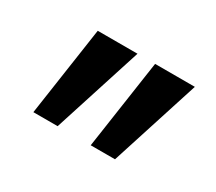

<svg xmlns="http://www.w3.org/2000/svg" viewBox="-68 -817 616 548"><g transform="rotate(30 239.5 -543.5)"><path d="M122 -690 79 -397H159L253 -690ZM311 -690 268 -397H348L442 -690Z"/></g></svg>

Font: SpinnyJost
Style: Regular
Weight: 600
Version: Version 3.710